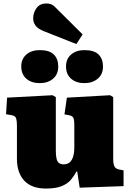

<svg xmlns="http://www.w3.org/2000/svg" viewBox="-20 -1077 757 1111"><path d="M246 14Q163 14 120.5 -31.5Q78 -77 78 -158V-350Q78 -377 73.5 -392Q69 -407 45 -411L15 -416L21 -512L284 -526L303 -515V-205Q303 -175 307.5 -157.5Q312 -140 322.5 -133Q333 -126 348 -126Q369 -126 382.5 -137Q396 -148 403 -170Q410 -192 410 -226V-351Q410 -387 403.5 -397Q397 -407 377 -411L353 -415L367 -512L617 -526L635 -515V-161Q635 -128 642 -114.5Q649 -101 666 -97L695 -91V0L441 9L427 -84H422Q409 -59 390 -36.5Q371 -14 337 0Q303 14 246 14ZM422 -822 235 -896Q199 -910 185.5 -929Q172 -948 172 -971Q172 -1004 191.5 -1030.5Q211 -1057 249 -1057Q262 -1057 275 -1052.5Q288 -1048 304 -1031L458 -878ZM468 -596Q421 -596 391.5 -621.5Q362 -647 362 -693Q362 -736 391.5 -761.5Q421 -787 468 -787Q525 -787 550.5 -761.5Q576 -736 576 -692Q576 -647 545.5 -621.5Q515 -596 468 -596ZM210 -596Q162 -596 132.5 -621.5Q103 -647 103 -693Q103 -736 132.5 -761.5Q162 -787 210 -787Q266 -787 291.5 -761.5Q317 -736 317 -692Q317 -647 287 -621.5Q257 -596 210 -596Z"/></svg>

Font: Literata 18pt Black
Style: Regular
Weight: 900
Designer: Latin by Veronika Burian and Jose Scaglione. Greek by Irene Vlachou. Cyrillic by Vera Evstafieva.
Foundry: TypeTogether
Version: Version 3.103;gftools[0.9.29]